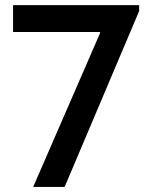

<svg xmlns="http://www.w3.org/2000/svg" viewBox="-20 -740 602 760"><path d="M111.3 0 376 -608.9V-613.3H31.7V-719.7H530.8V-696.3L235.8 0Z"/></svg>

Font: Reddit Mono SemiBold
Style: Regular
Weight: 600
Monospace: yes
Designer: Stephen Hutchings
Foundry: Reddit
Version: Version 1.014